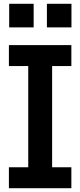

<svg xmlns="http://www.w3.org/2000/svg" viewBox="-20 -993 424 1013"><path d="M27 -644.5V-755H356.5V-644.5H255V-110.5H356.5V0H27V-110.5H129V-644.5ZM28.5 -973H157.5V-848.5H28.5ZM227.5 -973H357V-848.5H227.5Z"/></svg>

Font: Hepta Slab SemiBold
Style: Regular
Weight: 600
Designer: Michael LaGattuta
Foundry: Michael LaGattuta
Version: Version 1.102